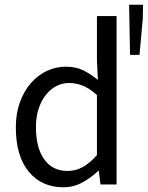

<svg xmlns="http://www.w3.org/2000/svg" viewBox="-20 -780 625 812"><path d="M248 12Q156 12 101.5 -54Q47 -120 47 -242Q47 -301 64.5 -348.5Q82 -396 111 -429Q140 -462 178 -480Q216 -498 258 -498Q300 -498 331 -483Q362 -468 394 -442L390 -525V-712H473V0H405L398 -57H395Q366 -29 328.5 -8.5Q291 12 248 12ZM266 -57Q300 -57 330 -73.5Q360 -90 390 -124V-378Q359 -406 330.5 -417.5Q302 -429 272 -429Q243 -429 217.5 -415.5Q192 -402 173 -377.5Q154 -353 143 -319Q132 -285 132 -243Q132 -155 167 -106Q202 -57 266 -57ZM530 -548 526 -760H585L584 -703L570 -548Z"/></svg>

Font: Giro Regular
Style: Regular
Weight: 400
Designer: Paul D. Hunt
Foundry: Adobe Systems Incorporated
Version: Version 1.000;PS 1.0;hotconv 1.0.88;makeotf.lib2.5.647800